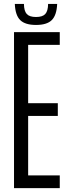

<svg xmlns="http://www.w3.org/2000/svg" viewBox="-20 -965 349 985"><path d="M51.9 0V-800H286.6V-734.8H124.4V-435.6H276.6V-370.4H124.4V-65.2H286.6V0ZM164.8 -837Q109 -837 83.7 -861.9Q58.5 -886.8 56 -944.8H102.8Q103.2 -908.6 117.3 -893.2Q131.4 -877.8 164.8 -877.8Q198.2 -877.8 212.3 -893.2Q226.4 -908.6 226.8 -944.8H273.3Q270.7 -886.8 245.6 -861.9Q220.6 -837 164.8 -837Z"/></svg>

Font: Big Shoulders Thin
Style: Regular
Weight: 100
Designer: Patric King
Foundry: XO Type Co
Version: Version 2.002